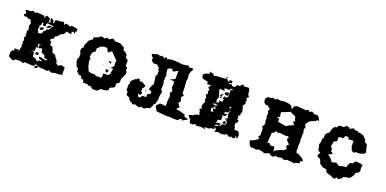

<svg xmlns="http://www.w3.org/2000/svg" viewBox="-12 -1202 3743 1863"><g transform="rotate(20 1860.0 -271.0)"><path d="M248 -483 240 -509 165 -516C150 -508 150 -510 145 -503H144C141 -508 135 -515 132 -516C110 -514 107 -513 97 -503C91 -504 85 -506 79 -506C66 -506 53 -502 47 -501L68 -469C63 -469 60 -463 50 -459V-446C60 -441 64 -438 68 -438C71 -438 75 -440 81 -443C92 -433 101 -429 114 -429C118 -429 122 -429 127 -430C129 -416 132 -409 142 -400L136 -382C136 -375 134 -370 134 -363C134 -352 136 -341 143 -332V-329C136 -322 130 -314 130 -305C130 -300 133 -295 136 -291V-287C128 -276 129 -273 141 -265L127 -247V-240C127 -233 128 -229 136 -222C136 -215 134 -216 126 -205L135 -178C124 -167 128 -163 135 -155C130 -140 125 -123 125 -108C125 -105 126 -103 126 -100H117L124 -114H76V-108C76 -106 80 -99 82 -93C74 -93 73 -91 60 -85L50 -62V-23C66 -16 74 -11 87 -1H110L118 -15C130 -15 143 -17 157 -17C177 -17 185 -14 190 -8H204L213 -21C233 -16 257 -21 279 -15C290 -16 291 -17 294 -17C298 -17 304 -16 308 -15L325 -40L341 -33C324 -23 319 -16 315 1C335 -4 349 -7 349 -17C349 -21 347 -26 342 -32L366 -22H368C405 -22 423 -20 449 -14C454 -27 452 -25 462 -27C470 -20 476 -20 488 -15H507L516 -22H534C556 -22 572 -22 597 -29V-105L557 -115C542 -105 540 -103 525 -100C517 -108 498 -121 498 -123C499 -124 502 -125 504 -126V-139L491 -142C493 -145 495 -148 496 -150C476 -167 474 -172 469 -187C455 -193 449 -196 434 -200C431 -220 424 -233 414 -256H397C395 -259 391 -264 389 -267V-296L374 -302V-322C387 -322 388 -323 399 -331L407 -357C452 -370 419 -389 475 -404L500 -444L499 -440C518 -432 519 -431 540 -431H547L540 -453C550 -455 557 -458 564 -461C563 -460 563 -457 563 -457C563 -452 566 -448 570 -448C576 -448 578 -454 578 -455C578 -459 574 -464 570 -464C577 -467 584 -472 587 -474V-494L566 -502L521 -509L511 -495H507C493 -506 484 -507 461 -509C454 -499 450 -494 450 -484L440 -518C416 -512 402 -509 368 -509H366L353 -500V-474C348 -473 344 -472 340 -469C341 -474 342 -478 342 -483C342 -502 323 -507 307 -512L316 -466L293 -461V-465H301V-500C286 -509 279 -515 259 -518C253 -506 249 -497 248 -483ZM236 -378 252 -367C272 -376 270 -373 277 -399C250 -395 251 -398 236 -378ZM301 -417 294 -406 307 -409C331 -415 329 -414 342 -442L331 -439C311 -434 309 -431 301 -417ZM324 -119C336 -97 338 -95 359 -95H367C364 -86 359 -84 349 -84C344 -84 344 -84 337 -85C330 -71 332 -72 318 -71C310 -88 297 -91 274 -97C267 -107 268 -108 268 -119H269C266 -137 267 -149 244 -152C248 -154 253 -155 268 -156V-194H257L287 -197C280 -215 278 -219 278 -224C278 -227 280 -231 283 -237C296 -233 306 -230 312 -224L291 -230V-195L329 -203C333 -191 333 -179 334 -165L370 -150L380 -122H411L400 -106L370 -113V-112C354 -119 344 -118 324 -119ZM283 -129H312V-152H283ZM291 -449H296C318 -449 339 -448 360 -444C357 -440 352 -437 344 -431C337 -404 332 -398 301 -391V-376L304 -375L284 -371L275 -342L268 -337L239 -331C235 -343 231 -357 224 -368V-371C228 -376 231 -382 231 -387C231 -392 228 -397 226 -403C240 -408 242 -419 242 -431C242 -435 241 -438 241 -442L256 -439V-416H285V-439C288 -444 290 -449 291 -453ZM549 -479 548 -480 547 -479 549 -477ZM550 -482ZM233 -130C233 -133 233 -136 234 -139C237 -132 241 -128 247 -126C243 -127 239 -128 233 -130Z M978 -312C987 -296 987 -297 1006 -293C1006 -311 1008 -306 996 -312ZM936 -261C932 -257 941 -257 942 -258C946 -262 937 -262 936 -261ZM978 -227C978 -210 977 -212 986 -198H996C1005 -212 1006 -210 1006 -227ZM836 -170 844 -160ZM882 -425H920C925 -409 931 -401 940 -387H948C954 -398 953 -396 968 -406H978L1044 -340C1043 -330 1042 -320 1042 -311C1042 -302 1043 -292 1044 -283L1016 -255C1028 -252 1031 -253 1044 -255C1040 -236 1034 -223 1034 -206V-198L1016 -179H968V-141L958 -132H902V-141H854L825 -151C821 -170 820 -174 808 -189C807 -208 806 -217 798 -236V-255C800 -263 802 -267 802 -270C802 -275 798 -276 788 -283L798 -331C810 -345 808 -346 825 -350V-387C839 -396 845 -401 854 -416C871 -416 868 -416 882 -425ZM940 -529C928 -522 921 -519 912 -510C901 -513 892 -515 886 -515C878 -515 873 -512 864 -501C848 -509 843 -509 825 -510C810 -500 814 -502 808 -491H788V-482H770L760 -473V-454C744 -445 736 -438 722 -425C718 -405 711 -395 702 -378V-350C691 -344 693 -346 684 -331V-293H694V-236H684V-198C693 -181 698 -170 702 -151L722 -141V-113L750 -85H770L778 -75V-66L788 -56H808C808 -39 807 -42 816 -28H864V-19H902C908 -8 905 -9 920 0H968L996 -28C1020 -28 1039 -30 1062 -37L1072 -47V-66L1082 -75C1101 -79 1105 -82 1120 -94V-132C1133 -136 1137 -140 1148 -151V-189C1157 -198 1157 -201 1158 -217H1166C1166 -234 1167 -232 1176 -246V-274H1166V-312L1148 -321V-378C1137 -389 1133 -393 1120 -397V-425L1110 -435C1099 -446 1095 -450 1082 -454L1072 -463V-482L1024 -510H968C958 -523 956 -523 940 -529Z M1564 -208V-199C1559 -186 1554 -152 1554 -131V-107H1548V-83C1538 -70 1536 -67 1527 -61V-48C1519 -37 1517 -37 1512 -17C1500 -15 1486 -15 1458 5H1457C1442 5 1433 4 1420 -2H1418L1411 12C1399 10 1377 7 1363 -2L1333 6L1324 -9H1311L1294 -25C1286 -37 1286 -37 1286 -45C1272 -49 1266 -52 1250 -61V-96L1235 -101V-167H1242V-199L1273 -229C1285 -236 1285 -237 1294 -237C1297 -249 1302 -247 1317 -251L1325 -230H1352L1370 -221V-216C1379 -216 1379 -215 1394 -206C1387 -186 1387 -184 1372 -173C1378 -160 1379 -159 1370 -146V-139H1384V-117L1374 -106C1365 -108 1359 -109 1354 -114V-111C1354 -102 1356 -95 1361 -83H1388C1388 -91 1390 -93 1398 -105H1438V-138C1451 -144 1453 -145 1465 -146V-176C1453 -176 1449 -180 1436 -187C1444 -217 1452 -234 1465 -247L1454 -325V-337L1467 -342C1465 -350 1464 -356 1464 -363C1464 -370 1465 -377 1467 -385C1460 -389 1459 -392 1453 -401L1458 -418C1445 -420 1440 -424 1434 -438H1394L1368 -455V-489C1353 -495 1353 -499 1345 -517C1352 -521 1360 -525 1383 -526V-533H1421L1426 -519L1435 -533C1457 -532 1465 -532 1470 -518L1485 -533H1498L1505 -519H1507C1516 -528 1524 -530 1529 -530C1535 -530 1538 -528 1545 -527V-533L1615 -530C1620 -530 1645 -524 1658 -524C1665 -524 1712 -530 1726 -534L1725 -519C1735 -519 1747 -521 1756 -521C1766 -521 1775 -520 1775 -513C1775 -505 1751 -481 1751 -448C1751 -437 1754 -429 1756 -422C1755 -409 1753 -393 1750 -381C1753 -358 1756 -335 1756 -313V-270C1756 -259 1774 -245 1777 -243L1756 -221C1757 -212 1766 -190 1768 -183L1750 -160C1755 -151 1773 -124 1779 -116H1764C1763 -116 1762 -115 1762 -114V-113L1751 -96L1793 -89L1836 -77H1841C1844 -77 1849 -74 1849 -69C1849 -68 1848 -62 1842 -62H1839C1846 -58 1860 -51 1883 -44L1896 -41L1838 -9V-20C1837 -20 1835 -22 1829 -23H1827C1792 -2 1818 1 1787 1H1757C1743 1 1726 -1 1706 -3C1703 -2 1697 -1 1688 -1C1658 -1 1613 -9 1581 -10C1578 -15 1554 -50 1554 -59C1554 -59 1559 -66 1560 -66L1557 -65L1586 -93H1596C1611 -93 1626 -92 1640 -88C1641 -88 1642 -89 1645 -90V-144C1645 -156 1648 -171 1651 -187L1638 -229H1647C1649 -231 1654 -240 1656 -245L1640 -282V-284C1640 -295 1642 -305 1645 -314C1642 -323 1640 -333 1640 -342L1594 -345L1634 -362C1635 -364 1637 -366 1645 -370C1644 -378 1644 -392 1644 -403C1644 -421 1645 -440 1645 -451C1614 -438 1614 -437 1611 -431H1590L1583 -450C1571 -446 1561 -446 1549 -445C1548 -439 1547 -433 1537 -427C1542 -411 1543 -396 1543 -380H1550C1549 -362 1550 -356 1543 -345C1544 -339 1547 -333 1547 -327C1547 -322 1544 -317 1543 -312C1546 -306 1551 -296 1551 -276C1551 -265 1550 -237 1549 -223H1554V-217C1559 -217 1562 -214 1564 -208ZM1420 -131 1417 -125H1413L1412 -129ZM1415 -162H1406C1406 -158 1408 -159 1411 -153H1412C1415 -159 1415 -158 1415 -162ZM1831 -66Z M2205 -236V-207C2209 -213 2208 -214 2233 -221L2230 -211C2224 -195 2223 -196 2198 -189L2203 -200C2194 -193 2187 -190 2180 -188H2197V-143L2164 -136V-116C2155 -111 2153 -110 2151 -109C2156 -108 2161 -106 2170 -102L2166 -110H2208L2194 -84C2176 -89 2176 -89 2172 -96V-87C2158 -80 2158 -80 2154 -79C2156 -77 2158 -73 2159 -71C2197 -85 2210 -82 2219 -109L2252 -116C2252 -127 2254 -135 2259 -145C2252 -148 2244 -155 2244 -165C2244 -169 2245 -177 2252 -185V-199H2244V-205C2244 -211 2243 -217 2243 -223C2243 -231 2242 -245 2256 -260L2250 -261C2243 -243 2236 -233 2216 -233C2214 -233 2207 -236 2205 -236ZM2142 -517V-538H2172V-513H2147V-507L2151 -503H2178L2185 -490C2190 -491 2194 -491 2198 -491C2202 -491 2206 -491 2212 -490C2217 -500 2221 -505 2230 -517H2260C2260 -526 2261 -525 2272 -539C2290 -536 2294 -536 2302 -525C2316 -530 2325 -531 2342 -531H2348V-526C2348 -514 2348 -516 2356 -506V-504C2356 -470 2361 -463 2375 -446L2356 -430C2356 -421 2356 -425 2365 -413V-402L2357 -393L2365 -384V-374C2359 -366 2356 -359 2348 -352V-341C2360 -326 2352 -309 2365 -289C2353 -273 2354 -271 2354 -267C2354 -264 2355 -260 2356 -250L2338 -243V-240C2343 -234 2345 -228 2345 -222C2345 -216 2343 -207 2341 -201H2356V-179L2338 -165V-129H2348V-101H2388C2403 -84 2408 -71 2408 -48L2406 -47V-38C2405 -35 2403 -29 2397 -29H2395L2388 -34L2400 -46L2376 -41L2384 -29L2369 -18C2355 -21 2348 -25 2336 -32L2341 -18C2314 -20 2311 -19 2304 -33H2286C2280 -22 2274 -18 2263 -26V-18H2244V-26L2233 -17C2227 -20 2220 -25 2211 -25C2204 -25 2201 -23 2177 -16V-24C2177 -36 2178 -37 2183 -43C2170 -51 2167 -56 2162 -66C2163 -61 2164 -54 2164 -45V-39H2158C2136 -39 2129 -38 2108 -25C2102 -26 2096 -27 2088 -27C2082 -27 2076 -26 2067 -22L2087 -6L2065 -11C2053 -14 2041 -15 2032 -15C2019 -15 2006 -13 1985 -10L1977 -24C1970 -22 1965 -18 1956 -10C1944 -11 1943 -12 1939 -12C1934 -12 1929 -11 1924 -10C1917 -23 1914 -31 1914 -49C1899 -58 1894 -65 1885 -83C1906 -93 1910 -94 1925 -94C1936 -106 1939 -109 1961 -115L1975 -118L1971 -113L1982 -120C1982 -129 1983 -125 1974 -137C1975 -142 1975 -144 1975 -148C1975 -154 1971 -158 1965 -165V-177L1982 -184C1982 -192 1981 -192 1974 -201V-219C1981 -235 1982 -245 1995 -258C1988 -260 1987 -264 1982 -274V-275C1982 -288 1982 -291 1989 -302C1977 -309 1978 -310 1974 -325C1982 -336 1982 -337 1990 -341L1980 -366H1988C1987 -370 1985 -373 1985 -376C1985 -380 1987 -383 1989 -387L1974 -394V-405C1981 -415 1982 -417 1990 -421L1987 -430V-427H1949V-432C1949 -439 1947 -444 1951 -449C1929 -452 1909 -459 1888 -464L1878 -499L1899 -516C1914 -521 1931 -525 1945 -533L1928 -547L1945 -546C1969 -544 1975 -540 1984 -524C1993 -524 1992 -525 2004 -531H2006C2057 -531 2082 -533 2119 -539C2129 -516 2124 -533 2142 -517ZM2074 -124C2073 -125 2073 -126 2072 -126V-124ZM2246 -148V-121H2216C2224 -143 2220 -141 2246 -148ZM2074 -147 2073 -149 2070 -150 2066 -147C2068 -145 2069 -145 2069 -145C2073 -146 2073 -146 2074 -147ZM2229 -165V-172L2237 -180L2245 -172L2237 -165ZM2099 -258C2116 -263 2115 -262 2116 -271H2090L2093 -278L2087 -273H2079V-279C2075 -276 2074 -271 2072 -264C2076 -261 2075 -261 2099 -260C2088 -237 2083 -230 2065 -218C2070 -209 2072 -201 2072 -192V-189L2099 -194L2081 -225H2090C2092 -225 2097 -224 2098 -224C2109 -224 2111 -229 2107 -241L2102 -237L2094 -238V-245L2102 -251ZM2111 -345 2112 -353 2120 -360 2128 -352 2119 -345ZM2174 -419H2180V-387H2174C2156 -387 2157 -388 2142 -396V-409C2157 -417 2156 -419 2174 -419ZM2137 -381 2120 -373C2116 -376 2114 -378 2114 -381C2114 -385 2118 -387 2124 -387C2129 -387 2130 -387 2137 -381ZM2126 -366C2126 -363 2123 -360 2115 -360C2108 -360 2106 -364 2106 -367C2106 -370 2108 -374 2116 -374C2123 -374 2126 -369 2126 -366ZM2103 -543V-551L2111 -558L2119 -551L2112 -543ZM2239 -260 2247 -262 2238 -265ZM2250 -287C2248 -292 2246 -296 2242 -301C2240 -295 2237 -293 2231 -289L2236 -272C2238 -279 2239 -284 2250 -287ZM2170 -442 2141 -450C2133 -445 2132 -443 2121 -443C2121 -437 2122 -439 2135 -422H2124C2107 -422 2099 -423 2086 -427L2080 -413L2098 -361C2090 -355 2107 -349 2107 -346C2107 -343 2089 -341 2098 -335C2094 -328 2090 -321 2090 -314C2090 -305 2094 -296 2098 -288C2103 -294 2112 -295 2118 -297V-302L2124 -304C2123 -305 2121 -307 2119 -310L2111 -322L2145 -312C2150 -325 2152 -337 2152 -351L2145 -345H2137V-353L2145 -359L2152 -353V-359L2145 -360V-367L2154 -374L2161 -366L2153 -360C2167 -365 2172 -372 2185 -380V-452L2214 -459L2184 -464C2173 -454 2174 -452 2170 -442ZM2089 -285 2094 -281C2095 -285 2095 -286 2096 -287Z M2893 -100C2881 -91 2874 -84 2870 -78C2857 -75 2831 -70 2813 -56C2791 -51 2782 -39 2779 -28C2775 -48 2774 -64 2772 -79H2763C2761 -79 2752 -79 2745 -76C2726 -76 2721 -85 2716 -95H2707C2700 -94 2697 -92 2694 -91L2701 -198C2717 -201 2726 -208 2731 -219V-226C2742 -224 2751 -219 2766 -212V-223H2781L2790 -220L2838 -216L2863 -219L2872 -206C2865 -202 2862 -196 2862 -190C2862 -185 2864 -179 2870 -176C2874 -169 2883 -157 2894 -151V-137H2880V-112C2883 -110 2886 -107 2893 -100ZM2569 6C2572 5 2575 4 2578 2C2601 7 2608 9 2612 9H2616L2635 -1C2663 2 2680 6 2705 15C2716 8 2725 2 2752 -1C2761 10 2769 16 2780 16H2805L2797 8L2810 2H2811L2841 6C2847 3 2848 2 2877 -1L2899 9H2909C2913 7 2922 5 2927 -1C2945 0 2980 3 3015 7V-2L3056 -12V-37C3057 -37 3057 -37 3058 -36H3076V-47C3076 -57 3042 -80 3014 -93H2994C2990 -106 2986 -119 2986 -126L2990 -151C2988 -154 2986 -158 2986 -160L2990 -213L2986 -233C2986 -248 2988 -258 2988 -267C2988 -273 2986 -277 2983 -281L2986 -282H2990V-291C2990 -316 2981 -325 2981 -334C2981 -337 2985 -344 2990 -352V-355C2990 -365 2981 -377 2977 -382V-385C2980 -394 3004 -421 3010 -428L3074 -455L3063 -458C3067 -460 3070 -462 3074 -464L3091 -457L3084 -483L3066 -508H3026C3020 -515 3008 -519 2996 -525C2989 -520 2983 -515 2979 -511C2972 -512 2972 -514 2969 -524H2960C2955 -524 2946 -522 2934 -516L2844 -524L2817 -512C2814 -503 2811 -488 2808 -483C2803 -483 2799 -484 2798 -485C2794 -488 2811 -524 2707 -524H2705L2678 -519C2673 -519 2659 -522 2630 -524L2632 -514C2631 -513 2629 -513 2628 -512L2600 -519H2591L2575 -509L2552 -512C2538 -498 2528 -496 2528 -479C2528 -441 2547 -435 2555 -432H2564L2575 -434C2582 -422 2592 -414 2603 -411V-402L2596 -391V-380L2603 -369C2603 -361 2602 -349 2599 -329L2607 -314C2607 -310 2606 -303 2603 -288V-287C2603 -283 2604 -280 2611 -266C2608 -240 2603 -236 2590 -224C2600 -215 2603 -215 2607 -179C2607 -177 2605 -173 2603 -169L2607 -143V-139L2590 -119C2593 -116 2602 -107 2606 -98C2583 -89 2581 -70 2526 -56C2529 -42 2539 4 2566 6ZM2986 -157ZM2703 -399ZM2733 -422H2735L2807 -451L2812 -445L2862 -423C2866 -391 2877 -382 2877 -376C2877 -375 2876 -374 2876 -373L2857 -377C2864 -363 2870 -348 2881 -339C2848 -331 2821 -315 2809 -304C2784 -306 2740 -315 2718 -320L2723 -327V-352L2700 -349L2709 -363C2715 -365 2718 -366 2723 -370V-377C2723 -385 2720 -392 2714 -399H2719V-411C2719 -420 2721 -422 2733 -422Z M3452 -409C3453 -410 3464 -410 3460 -406C3459 -405 3448 -405 3452 -409ZM3362 -507C3347 -497 3348 -499 3342 -488H3296C3285 -477 3280 -473 3276 -460H3258L3248 -450C3236 -430 3230 -417 3228 -393C3209 -382 3205 -374 3192 -356V-318H3182C3182 -293 3181 -274 3172 -251V-242C3180 -223 3181 -214 3182 -195C3193 -184 3197 -180 3210 -176C3201 -162 3197 -154 3192 -138C3206 -129 3212 -124 3228 -119L3248 -72C3261 -68 3265 -64 3276 -53L3324 -43C3324 -26 3325 -29 3334 -15C3362 -6 3384 -4 3408 13H3428L3438 -6C3452 3 3449 4 3466 4C3484 -9 3493 -15 3504 -34L3560 -43C3582 -65 3595 -79 3598 -110C3619 -117 3622 -119 3636 -138C3634 -150 3632 -160 3632 -171C3632 -182 3634 -192 3636 -204C3611 -213 3588 -214 3560 -214C3549 -203 3546 -198 3542 -185H3522L3512 -176C3502 -159 3498 -148 3494 -129H3476C3461 -129 3450 -127 3438 -119H3418C3409 -128 3402 -131 3390 -138H3380C3364 -129 3360 -129 3342 -129C3327 -157 3314 -170 3286 -185L3324 -204C3319 -219 3319 -218 3304 -223C3303 -248 3304 -255 3286 -270L3296 -327C3313 -327 3310 -328 3324 -337V-374L3334 -384H3370C3379 -398 3380 -395 3380 -412H3418V-393H3474V-337C3483 -323 3484 -325 3484 -308L3504 -289H3510C3521 -289 3523 -290 3532 -299H3578C3592 -308 3591 -308 3608 -308L3626 -327L3608 -403C3597 -414 3591 -418 3578 -422V-441L3542 -479C3525 -479 3526 -479 3512 -488H3484V-497H3446V-507C3421 -506 3415 -506 3400 -488C3390 -503 3391 -501 3380 -507Z"/></g></svg>

Font: GNUTypewriter
Style: Standard
Weight: 400
Version: Version 001.000